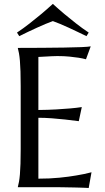

<svg xmlns="http://www.w3.org/2000/svg" viewBox="-20 -941 530 965"><path d="M69.8 -700.2Q130.9 -700.2 191.2 -700.7Q251.5 -701.2 301.8 -701.9Q352.1 -702.6 387.7 -704.1Q423.3 -705.6 436 -708L412.1 -643.1Q396 -647.5 374.5 -650.9Q356 -653.8 329.3 -656.5Q302.7 -659.2 268.1 -659.2Q256.3 -659.2 240 -658.4Q223.6 -657.7 208.5 -656.7Q190.9 -655.8 172.9 -654.8V-388.2Q223.1 -388.7 263.7 -391.1Q304.2 -393.6 332.5 -396Q365.7 -398.9 391.1 -402.8L376 -332Q342.3 -336.4 307.1 -340.3Q276.9 -343.8 241.2 -346.4Q205.6 -349.1 172.9 -349.1V-43Q230.5 -43 278.8 -47.9Q327.1 -52.7 363.3 -59.1Q405.3 -65.9 439.9 -75.2L425.8 3.9Q419.9 3.4 408.2 2.9Q396.5 2.4 382.1 2Q367.7 1.5 351.8 1.2Q335.9 1 321.8 0.7Q307.6 0.5 296.6 0.2Q285.6 0 280.8 0H69.8V-2Q72.8 -12.2 75.4 -27.3Q78.1 -42.5 80.1 -64.9Q82 -87.4 83 -118.4Q84 -149.4 84 -190.9V-508.8Q84 -550.3 83 -581.3Q82 -612.3 80.1 -635Q78.1 -657.7 75.4 -672.9Q72.8 -688 69.8 -698.2V-700.2ZM245.6 -921.4Q273.9 -895.5 304.2 -870.1Q330.6 -848.1 362.3 -823.2Q394 -798.3 425.8 -777.3L414.6 -759.3Q393.6 -769.5 370.6 -780.5Q347.7 -791.5 325.4 -801.8Q303.2 -812 282.7 -820.6Q262.2 -829.1 245.6 -835Q229 -829.1 208.7 -820.6Q188.5 -812 166.3 -802Q144 -792 121.1 -781Q98.1 -770 76.7 -759.3L65.4 -777.3Q97.2 -798.3 128.9 -823.2Q160.6 -848.1 187 -870.1Q217.3 -895.5 245.6 -921.4Z"/></svg>

Font: Marcellus
Style: Regular
Weight: 400
Designer: Astigmatic (AOETI)
Foundry: Astigmatic (AOETI)
Version: Version 1.000